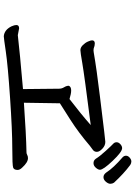

<svg xmlns="http://www.w3.org/2000/svg" viewBox="134 -922 731 1040"><g transform="rotate(90 500.0 -402.5)"><path d="M177 -57Q186 -57 260 -68Q334 -79 510.5 -91Q687 -103 782 -103Q877 -103 889 -108Q901 -113 901 -132Q901 -144 888 -157Q860 -188 837 -188Q827 -188 820 -184Q813 -180 806 -180Q706 -178 537 -166L540 -361Q561 -374 630.5 -418.5Q700 -463 770 -523Q780 -531 791.5 -539Q803 -547 803 -561Q803 -575 786 -591Q769 -607 749 -607Q733 -606 693.5 -601Q654 -596 504.5 -578Q355 -560 263 -544L253 -543L243 -544Q228 -550 216 -550Q199 -550 199 -535Q199 -528 205.5 -513Q212 -498 225 -485Q238 -472 252 -472Q264 -472 324 -482.5Q384 -493 658 -528Q598 -475 517 -413Q488 -422 471 -422Q450 -422 445 -409Q445 -397 453 -384Q461 -371 461 -356L463 -161Q265 -144 171 -133L134 -140Q116 -140 116 -125Q116 -115 123 -99Q142 -60 177 -57ZM864 -543Q878 -543 889 -555.5Q900 -568 900 -578Q900 -596 851.5 -647Q803 -698 783 -698Q772 -698 761.5 -688.5Q751 -679 751 -668Q751 -657 759.5 -649.5Q768 -642 798 -609Q828 -576 840 -556Q849 -543 864 -543ZM915 -612Q926 -597 940 -597Q954 -597 965 -610Q976 -623 976 -634Q976 -645 970 -654Q921 -707 874 -742Q865 -748 855 -748Q845 -748 834.5 -739Q824 -730 824 -719Q824 -709 832 -701Q890 -651 915 -612Z"/></g></svg>

Font: LXGW WenKai Mono TC
Style: Bold
Weight: 700
Designer: LXGW / Fontworks Inc.
Foundry: LXGW / Fontworks Inc.
Version: Version 1.330